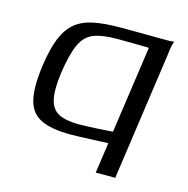

<svg xmlns="http://www.w3.org/2000/svg" viewBox="-82 -480 650 665"><g transform="rotate(15 243.0 -147.0)"><path d="M317.9 107 333.6 -2.7Q324.8 -2.5 308.5 -1.6Q292.2 -0.7 272.4 0Q252.6 0.8 233.1 1.5Q213.5 2.3 199.5 2.3Q129.4 2.3 91.6 -16.6Q53.8 -35.5 43.6 -80.8Q33.3 -126 44.5 -204.9Q53.3 -266.8 69.2 -305Q85.1 -343.3 111 -364.1Q136.9 -385 176.5 -392.8Q216 -400.5 271.7 -400.5Q298.2 -400.5 329.3 -400.4Q360.4 -400.3 389.8 -399.8Q419.2 -399.3 439.1 -399.6Q459.1 -400 463.2 -401Q459.9 -394.4 457.4 -381.7Q454.9 -369 452.6 -347.7L387.9 107ZM218.5 -39.2Q230.4 -39.2 249.5 -40Q268.6 -40.7 288 -41.8Q307.5 -42.9 321.7 -44Q336 -45.2 339 -45.2L383.8 -358.1Q372.3 -358.1 346.9 -358.8Q321.6 -359.5 269.3 -359.5Q217.1 -359.5 186.2 -347.5Q155.3 -335.4 138.9 -299.3Q122.5 -263.3 112.3 -192.3Q104.3 -131.5 112.3 -98.2Q120.2 -64.8 146.4 -52Q172.7 -39.2 218.5 -39.2Z"/></g></svg>

Font: Genos Thin
Style: Italic
Weight: 100
Italic angle: -8°
Designer: Robert E. Leuschke
Foundry: Robert E. Leuschke
Version: Version 1.010